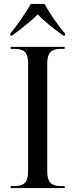

<svg xmlns="http://www.w3.org/2000/svg" viewBox="-20 -951 381 971"><path d="M34 0V-10H54Q90 -10 106 -26.5Q122 -43 122 -82V-633Q122 -672 106 -688Q90 -704 54 -704H34V-714H307V-704H287Q251 -704 235 -687.5Q219 -671 219 -631V-82Q219 -43 235 -26.5Q251 -10 287 -10H307V0ZM32 -781Q58 -812 87 -854.5Q116 -897 136 -931H205Q224 -897 253 -854.5Q282 -812 309 -781V-771H300Q284 -782 258.5 -801.5Q233 -821 209 -842Q185 -863 171 -878Q154 -861 131 -841.5Q108 -822 84 -803.5Q60 -785 41 -771H32Z"/></svg>

Font: Noto Serif Display SemiCondensed
Style: Regular
Weight: 400
Width: 4
Designer: Monotype Design Team
Foundry: Monotype Imaging Inc.
Version: Version 2.009